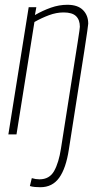

<svg xmlns="http://www.w3.org/2000/svg" viewBox="-20 -562 422 803"><path d="M268 63Q256 142 227.5 181.5Q199 221 149 221Q138 221 126 220Q114 219 105 216L113 183Q129 188 145 188Q187 188 206.5 153Q226 118 235 59Q255 -67 268.5 -154Q282 -241 291 -297.5Q300 -354 305 -386Q310 -418 312 -432.5Q314 -447 314 -450Q314 -479 298 -494.5Q282 -510 246 -510Q216 -510 185 -498.5Q154 -487 124 -470L49 0H15L100 -532H132L126 -499Q159 -518 193 -530Q227 -542 262 -542Q305 -542 327 -520Q349 -498 349 -463Q349 -459 345 -431.5Q341 -404 332 -345Q323 -286 307 -186Q291 -86 268 63Z"/></svg>

Font: Georama SemiCondensed ExtraLight
Style: Italic
Weight: 200
Width: 4
Italic angle: -9°
Designer: Jean-Baptiste Levee
Foundry: Production Type
Version: Version 1.000